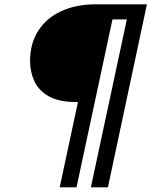

<svg xmlns="http://www.w3.org/2000/svg" viewBox="-20 -756 680 862"><path d="M248 85 330 -298H321Q244 -298 198.8 -323.8Q153.5 -349.5 134.2 -391.5Q115 -433.5 115 -481Q115 -562 152.5 -619.2Q190 -676.5 256.2 -706.5Q322.5 -736.5 409 -736.5H639.5L464.5 85H388L549.5 -669H485L323.5 85Z"/></svg>

Font: Epilogue Medium
Style: Italic
Weight: 500
Italic angle: -12°
Designer: Tyler Finck
Foundry: Etcetera Type Co
Version: Version 2.112